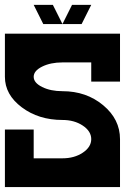

<svg xmlns="http://www.w3.org/2000/svg" viewBox="-20 -762 567 782"><path d="M0 0V-234.4H117.2V-117.2H234.4Q282.7 -117.2 317.1 -140.1Q351.6 -163.1 351.6 -195.3Q351.6 -227.5 317.1 -250.5Q282.7 -273.4 234.4 -273.4Q137.2 -273.4 68.6 -325Q0 -376.5 0 -449.2V-625H468.8V-429.7H351.6V-507.8H234.4Q186 -507.8 151.6 -490.7Q117.2 -473.6 117.2 -449.2Q117.2 -424.8 151.6 -407.7Q186 -390.6 234.4 -390.6Q331.5 -390.6 400.1 -333.5Q468.8 -276.4 468.8 -195.3V0ZM234.4 -664.1H156.2L117.2 -742.2H195.3ZM312.5 -664.1H234.4L273.4 -742.2H351.6Z"/></svg>

Font: Leporid
Style: Regular
Weight: 400
Designer: GGBotNet
Foundry: GGBotNet
Version: 1.00